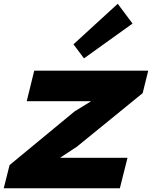

<svg xmlns="http://www.w3.org/2000/svg" viewBox="-40 -1007 813 1027"><path d="M642.1 -163.1 601.1 0H-20L11.2 -124L358.9 -411.1L444.8 -463.9V-465.8H103L143.1 -628.9H752.9L723.1 -508.8L371.1 -222.2L284.2 -165L283.2 -163.1ZM589.8 -986.8 668.9 -880.9 409.2 -694.8 353 -770Z"/></svg>

Font: Sinkin Sans 800 Black Italic
Style: Regular
Weight: 900
Italic angle: -112°
Designer: Keith Bates
Foundry: K-Type
Version: Sinkin Sans (version 1.0)  by Keith Bates   •   © 2014   www